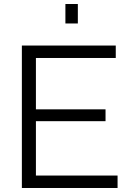

<svg xmlns="http://www.w3.org/2000/svg" viewBox="-20 -937 649 957"><path d="M566 -62V0H89V-710H557V-648H159V-392H506V-333H159V-62ZM306 -820V-917H368V-820Z"/></svg>

Font: PTCRaleway
Style: Regular
Weight: 400
Designer: Matt McInerney, Pablo Impallari, Rodrigo Fuenzalida
Foundry: Matt McInerney, Pablo Impallari, Rodrigo Fuenzalida
Version: Version 3.000g; ttfautohint (v1.5) -l 8 -r 28 -G 28 -x 14 -D